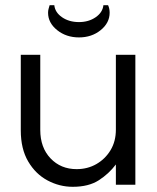

<svg xmlns="http://www.w3.org/2000/svg" viewBox="-20 -711 606 739"><path d="M260 8Q209 8 163 -16.5Q117 -41 88.5 -89.5Q60 -138 60 -209V-500H135V-211Q135 -143 174.5 -101.5Q214 -60 275 -60Q317 -60 351 -79.5Q385 -99 405.5 -133Q426 -167 426 -212V-500H501V0H426V-78Q399 -42 360 -17Q321 8 260 8ZM284 -567Q235 -567 200 -595Q165 -623 165 -662Q165 -670 167 -677Q169 -684 171 -691H189Q192 -663 219 -644.5Q246 -626 284 -626Q321 -626 348 -644.5Q375 -663 378 -691H396Q402 -678 402 -662Q402 -623 367.5 -595Q333 -567 284 -567Z"/></svg>

Font: Questrial
Style: Regular
Weight: 400
Designer: Joe Prince, Laura Meseguer
Foundry: Joe Prince, Laura Meseguer
Version: Version 2.000; ttfautohint (v1.8.3)